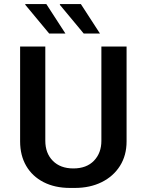

<svg xmlns="http://www.w3.org/2000/svg" viewBox="-20 -915 723 945"><path d="M325 10Q250 10 194.5 -18.5Q139 -47 109 -98.5Q79 -150 79 -219V-686H203V-222Q203 -161 240 -123.5Q277 -86 341 -86Q406 -86 442.5 -124Q479 -162 479 -222V-686H603V-219Q603 -150 570.5 -98.5Q538 -47 480.5 -18.5Q423 10 348 10ZM392 -750 274 -892 276 -895H378L472 -750ZM222 -750 104 -892 105 -895H208L302 -750Z"/></svg>

Font: Chivo Medium Medium
Style: Regular
Weight: 500
Version: Version 2.002